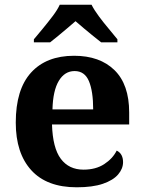

<svg xmlns="http://www.w3.org/2000/svg" viewBox="-20 -786 611 816"><path d="M306 10Q179 10 113 -62.5Q47 -135 47 -265Q47 -406 112 -477.5Q177 -549 295 -549Q404 -549 466.5 -488Q529 -427 529 -308V-257H201Q204 -157 238.5 -111Q273 -65 335 -65Q387 -65 423 -88.5Q459 -112 476 -146Q490 -139 496.5 -126.5Q503 -114 503 -97Q503 -69 482 -44.5Q461 -20 417.5 -5Q374 10 306 10ZM376 -321Q376 -398 358 -441Q340 -484 297 -484Q255 -484 230 -442.5Q205 -401 203 -321ZM124 -619Q140 -638 161.5 -664Q183 -690 203.5 -717Q224 -744 234 -766H369Q380 -744 400 -717Q420 -690 442 -664Q464 -638 479 -619V-606H410Q396 -617 376 -633Q356 -649 336 -666Q316 -683 301 -696Q286 -683 266 -666Q246 -649 226.5 -633Q207 -617 193 -606H124Z"/></svg>

Font: Noto Serif Gujarati
Style: Bold
Weight: 700
Version: Version 2.102